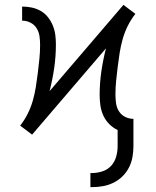

<svg xmlns="http://www.w3.org/2000/svg" viewBox="-20 -547 640 790"><path d="M352 223V165H358Q380 165 401.5 158Q423 151 437.5 135Q452 119 458 97.5Q464 76 464 54V-12Q445 -21 429.5 -36.5Q414 -52 405 -72Q396 -92 393 -113.5Q390 -135 390 -156Q390 -205 397 -253Q404 -301 416 -348L112 7L87 -12L63 -30Q81 -53 94 -79Q107 -105 115 -133Q123 -161 127.5 -189.5Q132 -218 135.5 -246.5Q139 -275 142 -304Q145 -333 145 -362Q145 -380 142.5 -398Q140 -416 130.5 -431Q121 -446 105 -454Q89 -462 71 -462V-520Q91 -520 110.5 -516Q130 -512 147.5 -502Q165 -492 177.5 -476Q190 -460 197.5 -441.5Q205 -423 207.5 -403.5Q210 -384 210 -364Q210 -315 203 -267Q196 -219 184 -172L488 -527L513 -508L537 -490Q519 -467 506 -441Q493 -415 485 -387Q477 -359 472.5 -330.5Q468 -302 464.5 -273.5Q461 -245 458 -216Q455 -187 455 -158Q455 -140 457.5 -122Q460 -104 469.5 -89Q479 -74 495 -66Q511 -58 529 -58V54Q529 77 525 99.5Q521 122 510.5 142.5Q500 163 483.5 179Q467 195 446.5 205Q426 215 403.5 219Q381 223 358 223Z"/></svg>

Font: Iosevka Etoile Light
Style: Regular
Weight: 300
Designer: Belleve Invis
Foundry: Belleve Invis
Version: Version 25.0.1; ttfautohint (v1.8.4)